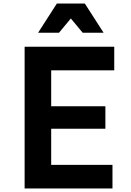

<svg xmlns="http://www.w3.org/2000/svg" viewBox="-20 -1064 740 1084"><path d="M119 0V-800H625V-667H269V-464H575V-337H269V-133H615V0ZM195 -879 301 -1044H459L565 -879H447L339 -1009H421L313 -879Z"/></svg>

Font: Martian Mono SemiExpanded SemiBold
Style: Regular
Weight: 600
Monospace: yes
Version: Version 0.930